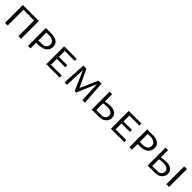

<svg xmlns="http://www.w3.org/2000/svg" viewBox="461 -2004 3543 3543"><g transform="rotate(45 2232.0 -233.0)"><path d="M508 0H439V-411H161V0H91V-466H508Z M1033 -318Q1033 -240 976 -194.5Q919 -149 819 -149H757V0H691V-466H836Q930 -466 981.5 -428Q1033 -390 1033 -318ZM968 -308Q968 -357 930 -385.5Q892 -414 825 -414H757V-205H830Q895 -205 931.5 -231.5Q968 -258 968 -308Z M1517 -54V0H1169V-466H1497V-413H1237V-260H1457V-207H1237V-54Z M2109 0 2090 -403 1929 -19H1891L1724 -400L1708 0H1645L1671 -466H1750L1913 -122L2065 -466H2143L2176 0Z M2728 -156Q2728 -87 2677 -43.5Q2626 0 2542 0H2354V-466H2420V-277Q2486 -292 2553 -292Q2637 -292 2682.5 -255.5Q2728 -219 2728 -156ZM2662 -145Q2662 -189 2628.5 -213.5Q2595 -238 2527 -238Q2482 -238 2420 -231V-53H2549Q2603 -53 2632.5 -77.5Q2662 -102 2662 -145Z M3203 -54V0H2855V-466H3183V-413H2923V-260H3143V-207H2923V-54Z M3678 -318Q3678 -240 3621 -194.5Q3564 -149 3464 -149H3402V0H3336V-466H3481Q3575 -466 3626.5 -428Q3678 -390 3678 -318ZM3613 -308Q3613 -357 3575 -385.5Q3537 -414 3470 -414H3402V-205H3475Q3540 -205 3576.5 -231.5Q3613 -258 3613 -308Z M4188 -156Q4188 -87 4137 -43.5Q4086 0 4002 0H3814V-466H3880V-277Q3946 -292 4013 -292Q4097 -292 4142.5 -255.5Q4188 -219 4188 -156ZM4373 -466V0H4302V-466ZM4122 -145Q4122 -189 4088.5 -213.5Q4055 -238 3987 -238Q3942 -238 3880 -231V-53H4009Q4063 -53 4092.5 -77.5Q4122 -102 4122 -145Z"/></g></svg>

Font: Ysabeau SC
Style: Regular
Weight: 400
Designer: Christian Thalmann (Catharsis Fonts)
Version: Version 0.003